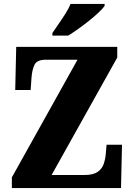

<svg xmlns="http://www.w3.org/2000/svg" viewBox="-20 -951 677 971"><path d="M40 0V-54L372 -649H212Q167 -649 154.5 -623.5Q142 -598 139 -554L135 -496H57L62 -714H573V-660L241 -66H408Q451 -66 473.5 -81.5Q496 -97 504.5 -122Q513 -147 515 -173L519 -219H597L592 0ZM245 -784Q258 -804 276 -829.5Q294 -855 311 -882Q328 -909 337 -931H509V-921Q500 -908 479.5 -888.5Q459 -869 431.5 -847Q404 -825 376 -805Q348 -785 325 -771H245Z"/></svg>

Font: Noto Serif Tamil Condensed Black
Style: Italic
Weight: 900
Width: 3
Italic angle: -12°
Designer: Indian Type Foundry, Tom Grace, and the Monotype Design Team
Foundry: Monotype Imaging Inc.
Version: Version 2.003; ttfautohint (v1.8.4.7-5d5b)